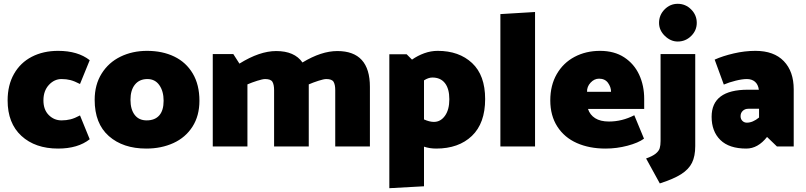

<svg xmlns="http://www.w3.org/2000/svg" viewBox="-20 -769 4233 1008"><path d="M285 -502Q207 -502 147 -471Q87 -440 53.5 -381Q20 -322 20 -242Q20 -122 92.5 -55.5Q165 11 285 11Q389 11 451 -38L400 -163Q372 -148 350 -142.5Q328 -137 303 -137Q264 -137 236 -165Q208 -193 208 -242Q208 -292 236.5 -323Q265 -354 303 -354Q329 -354 350 -348.5Q371 -343 400 -328L451 -453Q389 -502 285 -502Z M748 11Q626 11 551.5 -54.5Q477 -120 477 -245Q477 -324 513.5 -382.5Q550 -441 612.5 -471.5Q675 -502 752 -502Q833 -502 895 -472Q957 -442 992 -383Q1027 -324 1027 -240Q1027 -161 990.5 -104Q954 -47 890.5 -18Q827 11 748 11ZM839 -240Q839 -290 816.5 -322Q794 -354 754 -354Q712 -354 688.5 -325Q665 -296 665 -245Q665 -195 687 -166Q709 -137 750 -137Q793 -137 816 -163Q839 -189 839 -240Z M1922 -313V0H1740V-296Q1740 -324 1731.5 -339Q1723 -354 1693 -354Q1680 -354 1652 -345Q1624 -336 1601 -326V-313V0H1419V-296Q1419 -324 1410.5 -339Q1402 -354 1372 -354Q1359 -354 1330.5 -345Q1302 -336 1279 -326V0H1097V-485H1205L1237 -435Q1343 -501 1430 -501Q1526 -501 1568 -441Q1667 -501 1751 -501Q1922 -501 1922 -313Z M2527 -249Q2527 -122 2457.5 -55.5Q2388 11 2270 11Q2236 11 2206 1V209L2024 219V-484H2115L2143 -456Q2173 -477 2207.5 -489.5Q2242 -502 2278 -502Q2390 -502 2458.5 -438Q2527 -374 2527 -249ZM2339 -248Q2339 -303 2316 -332.5Q2293 -362 2250 -362Q2229 -362 2206 -347V-142Q2235 -129 2258 -129Q2293 -129 2316 -161Q2339 -193 2339 -248Z M2607 -695V0H2789V-706Z M3130 -502Q3056 -502 2996.5 -470.5Q2937 -439 2903 -380Q2869 -321 2869 -242Q2869 -162 2906 -104.5Q2943 -47 3008.5 -18Q3074 11 3159 11Q3218 11 3274.5 -4Q3331 -19 3361 -41L3310 -164Q3246 -131 3177 -131Q3132 -131 3104.5 -148.5Q3077 -166 3067 -197H3362V-250Q3362 -320 3335.5 -377Q3309 -434 3257 -468Q3205 -502 3130 -502ZM3125 -356Q3156 -356 3172 -334Q3188 -312 3188 -287H3062Q3061 -314 3080.5 -335Q3100 -356 3125 -356Z M3440 -649Q3440 -690 3469 -719.5Q3498 -749 3538 -749Q3579 -749 3608.5 -719.5Q3638 -690 3638 -649Q3638 -609 3608.5 -580Q3579 -551 3538 -551Q3501 -551 3470.5 -580.5Q3440 -610 3440 -649ZM3444 194 3372 63Q3406 51 3422.5 37.5Q3439 24 3443.5 9Q3448 -6 3448 -29V-485H3630V-2Q3630 51 3613 85.5Q3596 120 3556 145.5Q3516 171 3444 194Z M3901 -354Q3927 -354 3943.5 -340Q3960 -326 3964 -298H3906Q3716 -298 3716 -156Q3716 -79 3762 -34Q3808 11 3898 11Q3959 11 4007 -50L4059 0H4147V-300Q4147 -394 4095 -448Q4043 -502 3946 -502Q3890 -502 3832 -488.5Q3774 -475 3732 -456L3780 -325Q3808 -337 3842.5 -345.5Q3877 -354 3901 -354ZM3909 -198H3965V-152Q3932 -125 3901 -125Q3887 -125 3877.5 -134.5Q3868 -144 3868 -159Q3868 -176 3879.5 -187Q3891 -198 3909 -198Z"/></svg>

Font: Catamaran
Style: Regular
Weight: 900
Designer: Pria Ravichandran
Version: Version 1.001;PS 001.000;hotconv 1.0.70;makeotf.lib2.5.58329